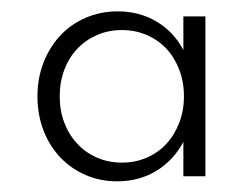

<svg xmlns="http://www.w3.org/2000/svg" viewBox="-20 -784 445 345"><path d="M190.5 -458.2Q230.5 -458.2 261.4 -477.3Q292.3 -496.4 309.5 -529.1V-467.3H349.1V-754.5H309.5V-694.1Q292.3 -726.8 261.4 -745.2Q230.5 -763.6 191.8 -763.6Q160.5 -763.6 133.9 -752Q107.3 -740.5 88.2 -720Q69.1 -699.5 58.2 -671.6Q47.3 -643.6 47.3 -610.9Q47.3 -577.7 58.2 -549.5Q69.1 -521.4 88.4 -501.1Q107.7 -480.9 133.9 -469.5Q160 -458.2 190.5 -458.2ZM199.1 -491.8Q175 -491.8 154.5 -500.7Q134.1 -509.5 119.1 -525.5Q104.1 -541.4 95.7 -563.2Q87.3 -585 87.3 -610.9Q87.3 -636.8 95.7 -658.9Q104.1 -680.9 119.1 -696.6Q134.1 -712.3 154.5 -721.1Q175 -730 199.1 -730Q223.2 -730 243.6 -721.1Q264.1 -712.3 278.9 -696.6Q293.6 -680.9 302 -658.9Q310.5 -636.8 310.5 -610.9Q310.5 -585 302 -563.2Q293.6 -541.4 278.9 -525.5Q264.1 -509.5 243.6 -500.7Q223.2 -491.8 199.1 -491.8Z"/></svg>

Font: Spartan MB
Style: Regular
Weight: 212
Designer: Matt Bailey, Mirko Velimirovic
Foundry: Matt Bailey
Version: Version 1.005